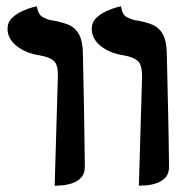

<svg xmlns="http://www.w3.org/2000/svg" viewBox="-20 -585 597 611"><path d="M154 6 164 -336Q166 -379 151 -391.5Q136 -404 105 -409Q61 -416 32.5 -439Q4 -462 4 -493Q4 -514 18 -527.5Q32 -541 50.5 -549.5Q69 -558 83 -561.5Q97 -565 97 -565Q102 -538 116 -530.5Q130 -523 141 -521Q173 -516 196 -507Q219 -498 231.5 -475.5Q244 -453 244 -406Q246 -318 247.5 -230Q249 -142 250 -55Q250 -32 238 -19.5Q226 -7 208.5 -1.5Q191 4 175.5 5Q160 6 154 6ZM422 6 432 -336Q433 -379 418 -391.5Q403 -404 373 -409Q328 -416 300 -439Q272 -462 272 -493Q272 -514 286 -527.5Q300 -541 318.5 -549.5Q337 -558 351 -561.5Q365 -565 365 -565Q369 -538 383.5 -530.5Q398 -523 409 -521Q441 -516 463.5 -507Q486 -498 498.5 -475.5Q511 -453 511 -406Q513 -318 515 -230Q517 -142 518 -55Q518 -32 506 -19.5Q494 -7 476.5 -1.5Q459 4 443.5 5Q428 6 422 6Z"/></svg>

Font: Libertinus Serif SemiBold
Style: Regular
Weight: 600
Designer: Philipp H. Poll, Khaled Hosny
Foundry: Caleb Maclennan
Version: Version 7.051;RELEASE